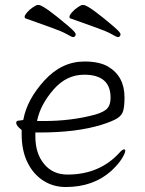

<svg xmlns="http://www.w3.org/2000/svg" viewBox="-20 -733 583 771"><path d="M59 -249 73 -251 74 -254Q89 -334 158.5 -410Q228 -486 319 -486Q380 -486 415 -465Q480 -426 480 -342Q480 -308 475 -289Q470 -270 451 -258Q432 -246 388 -232Q288 -201 140 -201H122V-185Q122 -117 157 -74.5Q192 -32 251 -32Q379 -32 459 -119Q471 -133 478 -133Q483 -133 483 -128Q483 -118 469 -95.5Q455 -73 426 -46Q354 18 244 18Q194 18 154 -7.5Q114 -33 90.5 -80.5Q67 -128 67 -194V-211Q45 -228 45 -240Q45 -249 59 -249ZM363 -273Q400 -284 412 -299Q424 -313 424 -341Q424 -433 318 -433Q247 -433 195.5 -374Q144 -315 130 -253L129 -247H155Q268 -247 363 -273ZM452 -584Q447 -585 428 -596Q409 -607 361 -624L263 -659Q259 -660 259 -666Q259 -672 269 -683.5Q279 -695 292.5 -704Q306 -713 310.5 -713Q315 -713 317 -713Q341 -708 436 -627Q452 -613 458 -606Q464 -599 464 -596Q464 -584 452 -584ZM272 -584Q267 -585 248 -596Q229 -607 181 -624L83 -659Q79 -660 79 -666Q79 -672 89 -683.5Q99 -695 112.5 -704Q126 -713 130.5 -713Q135 -713 137 -713Q161 -708 256 -627Q272 -613 278 -606Q284 -599 284 -596Q284 -584 272 -584Z"/></svg>

Font: Moon Stars Kai T Light
Style: Regular
Weight: 300
Designer: GuiWonder
Version: Version 1.101